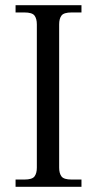

<svg xmlns="http://www.w3.org/2000/svg" viewBox="-20 -720 374 740"><path d="M294 0H40V-28H74Q104 -28 113 -40Q122 -52 122 -74V-626Q122 -648 113 -660Q104 -672 74 -672H40V-700H294V-672H256Q226 -672 217 -660Q208 -648 208 -626V-74Q208 -52 217 -40Q226 -28 256 -28H294Z"/></svg>

Font: Montaga
Style: Regular
Weight: 400
Designer: Alejandra Rodriguez
Foundry: Alejandra Rodriguez
Version: Version 1.001